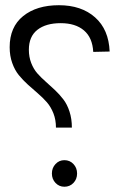

<svg xmlns="http://www.w3.org/2000/svg" viewBox="-20 -709 464 737"><path d="M400.9 -511.2 337.9 -509.8Q335 -564.5 302.2 -592.3Q269.5 -620.1 212.9 -620.1Q156.2 -620.1 123.5 -594.5Q90.8 -568.8 90.8 -518.1Q90.8 -490.2 99.9 -467Q108.9 -443.8 123.5 -427.2Q138.2 -410.6 155.8 -395.3Q173.3 -379.9 190.9 -363.3Q208.5 -346.7 223.1 -327.6Q237.8 -308.6 246.8 -280.8Q255.9 -252.9 255.9 -219.2H194.8Q194.8 -249 185.1 -273.9Q175.3 -298.8 159.7 -316.7Q144 -334.5 125 -350.8Q106 -367.2 86.9 -384.3Q67.9 -401.4 52.2 -420.7Q36.6 -439.9 26.9 -467.3Q17.1 -494.6 17.1 -527.8Q17.1 -605.5 68.8 -647.2Q120.6 -689 206.1 -689Q292.5 -689 345 -642.3Q397.5 -595.7 400.9 -511.2ZM227.1 -94.2Q248 -94.2 262 -79.3Q275.9 -64.5 275.9 -43Q275.9 -21.5 262 -6.8Q248 7.8 227.1 7.8Q207 7.8 193.1 -6.8Q179.2 -21.5 179.2 -43Q179.2 -64.5 193.1 -79.3Q207 -94.2 227.1 -94.2Z"/></svg>

Font: Montserrat-Arabic Light
Style: Regular
Weight: 300
Designer: Mohamed Gaber
Foundry: Kief Type Foundry
Version: Version 5.008;PS 005.008;hotconv 1.0.88;makeotf.lib2.5.64775